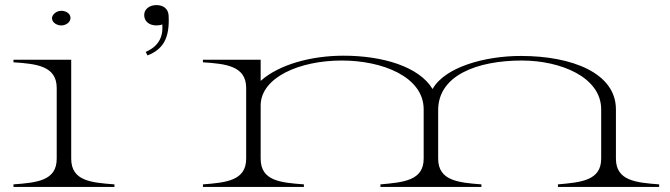

<svg xmlns="http://www.w3.org/2000/svg" viewBox="-20 -735 2636 755"><path d="M33 -10V0H430V-10C339 -17 260 -23 260 -111V-500H33V-490C123 -484 203 -476 203 -389V-111C203 -24 125 -17 33 -10ZM248 -645C262 -658 260 -677 243 -687C226 -696 206 -694 193 -681C180 -669 182 -651 199 -641C216 -631 235 -634 248 -645Z M553 -531 560 -517C621 -541 648 -584 643 -675C641 -701 622 -715 595 -715C569 -715 547 -700 547 -676C547 -650 568 -635 595 -635C602 -635 611 -636 618 -639C623 -587 600 -551 553 -531Z M778 -10V0H1175V-10C1084 -17 1005 -23 1005 -111V-322C1007 -431 1158 -497 1324 -497C1484 -497 1646 -433 1646 -305V-111C1646 -25 1567 -18 1476 -10V0H1873V-10C1783 -17 1703 -24 1703 -111V-302C1703 -439 1857 -497 2032 -497C2184 -497 2344 -432 2344 -305V-111C2344 -25 2265 -18 2174 -10V0H2572V-10C2481 -17 2402 -24 2402 -111V-305C2402 -447 2231 -515 2028 -515C1888 -515 1730 -472 1681 -385C1628 -473 1485 -516 1331 -516C1205 -516 1078 -482 1005 -417V-500H778V-490C868 -484 948 -476 948 -389V-111C948 -25 870 -17 778 -10Z"/></svg>

Font: Sprat Extended Light
Style: Regular
Weight: 300
Width: 9
Designer: Ethan Nakache
Foundry: Collletttivo
Version: Version 2.000;Glyphs 3.2 (3217)